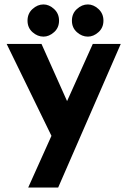

<svg xmlns="http://www.w3.org/2000/svg" viewBox="-20 -635 574 865"><path d="M107 210 398 -437H524L242 210ZM224 2 10 -437H167L332 -68ZM104 -542Q104 -574 126.5 -594.5Q149 -615 176 -615Q201 -615 223.5 -594.5Q246 -574 246 -542Q246 -510 223.5 -490Q201 -470 176 -470Q149 -470 126.5 -490Q104 -510 104 -542ZM304 -542Q304 -574 326.5 -594.5Q349 -615 376 -615Q401 -615 423.5 -594.5Q446 -574 446 -542Q446 -510 423.5 -490Q401 -470 376 -470Q349 -470 326.5 -490Q304 -510 304 -542Z"/></svg>

Font: Josefin Sans Thin
Style: Bold
Weight: 700
Version: Version 2.000